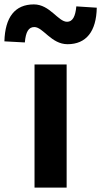

<svg xmlns="http://www.w3.org/2000/svg" viewBox="-78 -853 460 873"><path d="M79 0H225V-560H79ZM229 -652C314 -652 360 -710 362 -818L269 -824C265 -778 252 -754 227 -754C186 -754 149 -833 76 -833C-10 -833 -55 -775 -58 -665L35 -660C39 -708 52 -730 78 -730C118 -730 155 -652 229 -652Z"/></svg>

Font: Noto Sans Japanese Bold
Style: Bold
Weight: 700
Designer: Ryoko NISHIZUKA (kana & ideographs); Paul D. Hunt (Latin, Greek & Cyrillic); Wenlong ZHANG (bopomofo); Sandoll Communica
Foundry: Adobe Systems Incorporated
Version: Version 1.000;PS 1;hotconv 1.0.78;makeotf.lib2.5.61930